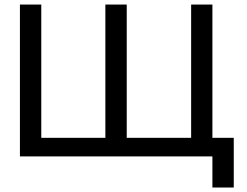

<svg xmlns="http://www.w3.org/2000/svg" viewBox="-20 -690 1091 847"><path d="M67.9 0V-669.9H162.1V-82H444.8V-669.9H539.1V-82H823.2V-669.9H917V-82H1011.2V137.2H917V0Z"/></svg>

Font: LT Wave Text
Style: Regular
Weight: 400
Designer: Daniel Lyons
Version: Version 2.5 (Glyphs App)